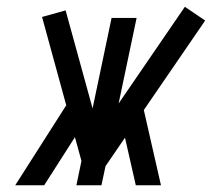

<svg xmlns="http://www.w3.org/2000/svg" viewBox="-20 -553 640 573"><path d="M25.4 0 177.7 -238.8 105.5 -502.4 175.8 -522 256.3 -229.5 313 -499.5H387.7L334 -244.1L531.7 -532.7L592.3 -491.7L409.2 -224.6L460.4 0H385.3L353 -142.1L294.9 -57.1L282.7 0H208L223.1 -72.8L203.6 -143.6L111.8 0Z"/></svg>

Font: Anka/Coder
Style: Italic
Weight: 400
Italic angle: -12°
Monospace: yes
Version: Version 001.100